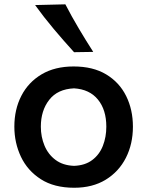

<svg xmlns="http://www.w3.org/2000/svg" viewBox="-20 -862 686 895"><path d="M325.7 13.2Q232.4 13.2 170.4 -26.6Q108.4 -66.4 77.6 -131.3Q46.9 -196.3 46.9 -271.5Q46.9 -352.1 79.6 -415.5Q112.3 -479 174.1 -515.6Q235.8 -552.2 323.2 -552.2Q413.6 -552.2 475.1 -515.1Q536.6 -478 568.1 -414.3Q599.6 -350.6 599.6 -271.5Q599.6 -190.9 566.9 -126.5Q534.2 -62 472.9 -24.4Q411.6 13.2 325.7 13.2ZM325.2 -88.9Q376.5 -90.8 409.9 -116Q443.4 -141.1 459.5 -182.1Q475.6 -223.1 475.6 -271.5Q475.6 -350.1 436.5 -397.9Q397.5 -445.8 325.2 -450.2Q248.5 -446.8 209.5 -396.7Q170.4 -346.7 170.4 -271.5Q170.4 -224.1 187.5 -183.1Q204.6 -142.1 239 -116.5Q273.4 -90.8 325.2 -88.9ZM325.2 -618.7Q276.4 -672.4 230.2 -727.3Q184.1 -782.2 143.6 -838.4L284.7 -841.8Q313.5 -786.1 346.2 -731Q378.9 -675.8 414.6 -620.1Z"/></svg>

Font: Pinar-DS3-FD SemiBold
Style: Regular
Weight: 600
Designer: Amin Abedi
Version: Version 3.000